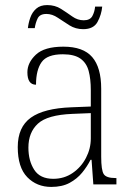

<svg xmlns="http://www.w3.org/2000/svg" viewBox="-20 -727 524 757"><path d="M182 10Q125 10 87.5 -28.5Q50 -67 50 -147Q50 -226 101.5 -263Q153 -300 262 -304L338 -307V-371Q338 -416 329.5 -447.5Q321 -479 297 -496Q273 -513 228 -513Q166 -513 144 -482Q122 -451 122 -393Q88 -393 88 -442Q88 -480 121.5 -511.5Q155 -543 230 -543Q308 -543 343.5 -502Q379 -461 379 -377V-109Q379 -56 389 -40.5Q399 -25 435 -25H439V0H348L341 -97H337Q324 -71 304 -46.5Q284 -22 254.5 -6Q225 10 182 10ZM190 -22Q233 -22 266.5 -45Q300 -68 319 -104.5Q338 -141 338 -181V-281L265 -278Q167 -274 129.5 -239.5Q92 -205 92 -145Q92 -93 115 -57.5Q138 -22 190 -22ZM308 -612Q278 -612 254 -627Q230 -642 208 -657Q186 -672 163 -672Q137 -672 128.5 -654.5Q120 -637 117 -616H90Q92 -636 99.5 -657.5Q107 -679 123 -693Q139 -707 166 -707Q197 -707 220.5 -692Q244 -677 265 -662Q286 -647 310 -647Q335 -647 344 -663.5Q353 -680 355 -701H383Q380 -669 364.5 -640.5Q349 -612 308 -612Z"/></svg>

Font: Noto Serif Georgian SemiCondensed ExtraLight
Style: Regular
Weight: 200
Width: 4
Designer: Monotype Design Team, Akaki Razmadze
Foundry: Google LLC
Version: Version 2.003; ttfautohint (v1.8.4.7-5d5b)